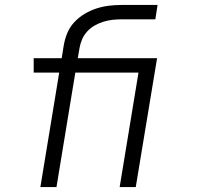

<svg xmlns="http://www.w3.org/2000/svg" viewBox="-20 -755 840 775"><path d="M143 0 219 -462H116V-520H229L237 -570Q241 -595 251 -620Q261 -645 279.5 -665Q298 -685 321.5 -699Q345 -713 370 -721Q395 -729 420.5 -732Q446 -735 471 -735H616L607 -677H471Q453 -677 434.5 -675Q416 -673 398 -667.5Q380 -662 363 -652.5Q346 -643 332.5 -628.5Q319 -614 311.5 -596.5Q304 -579 301 -561L294 -520H508V-462H284L208 0ZM463 0 539 -462H409V-520H614L528 0Z"/></svg>

Font: Iosevka Aile Light
Style: Italic
Weight: 300
Italic angle: -9°
Designer: Belleve Invis
Foundry: Belleve Invis
Version: Version 31.1.0; ttfautohint (v1.8.4)